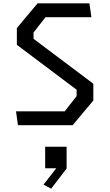

<svg xmlns="http://www.w3.org/2000/svg" viewBox="-20 -750 660 1150"><path d="M87.5 0H415L539 -148V-248.5L181 -517.5V-555.5L252.5 -647H527.5L515.5 -730H205L81 -582V-481.5L439 -212.5V-174.5L367.5 -83H76ZM250.5 258H317L240.5 356L286.5 380L379 259.5V129H250.5Z"/></svg>

Font: FontWithASyntaxHighlighterNightOwl
Style: Regular
Weight: 400
Designer: Riley Cran & the Lettermatic Team
Foundry: Lettermatic
Version: Version 1.000 (FontWithASyntaxHighlighterNightOwl)